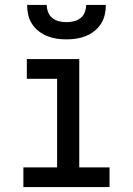

<svg xmlns="http://www.w3.org/2000/svg" viewBox="-20 -760 540 780"><path d="M75 0V-80H212V-440H89V-520H302V-80H425V0ZM250 -600Q230 -600 210 -603Q190 -606 171.5 -613.5Q153 -621 137 -633.5Q121 -646 110 -663Q99 -680 94.5 -700Q90 -720 90 -740H170Q170 -725 175.5 -710.5Q181 -696 193 -686.5Q205 -677 220 -673.5Q235 -670 250 -670Q265 -670 280 -673.5Q295 -677 307 -686.5Q319 -696 324.5 -710.5Q330 -725 330 -740H410Q410 -720 405.5 -700Q401 -680 390 -663Q379 -646 363 -633.5Q347 -621 328.5 -613.5Q310 -606 290 -603Q270 -600 250 -600Z"/></svg>

Font: Iosevka Curly Medium
Style: Regular
Weight: 500
Monospace: yes
Designer: Belleve Invis
Foundry: Belleve Invis
Version: Version 22.1.2; ttfautohint (v1.8.4)